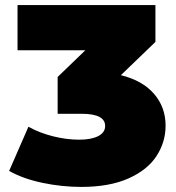

<svg xmlns="http://www.w3.org/2000/svg" viewBox="-20 -720 694 756"><path d="M586.5 -350.5C556.2 -385.5 512.7 -410 456 -424L592 -555V-700H49V-522H316L207 -417V-272H301C363 -272 394 -256 394 -224C394 -206.7 384.8 -193.3 366.5 -184C348.2 -174.7 323.3 -170 292 -170C259.3 -170 225.3 -174.3 190 -183C154.7 -191.7 122 -204.3 92 -221L16 -47C52.7 -26.3 96.5 -10.7 147.5 0C198.5 10.7 249.3 16 300 16C374 16 436 4.8 486 -17.5C536 -39.8 572.8 -69.3 596.5 -106C620.2 -142.7 632 -182.3 632 -225C632 -273.7 616.8 -315.5 586.5 -350.5Z"/></svg>

Font: Montserrat Custom Black
Style: Regular
Weight: 900
Designer: Julieta Ulanovsky
Foundry: Julieta Ulanovsky
Version: Version 7.200